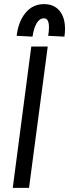

<svg xmlns="http://www.w3.org/2000/svg" viewBox="-20 -912 336 933"><path d="M132 -686H212L121 1H42ZM296 -771Q296 -754 293 -734L214 -738Q218 -759 218 -779Q218 -823 194 -823Q172 -823 158 -799Q144 -775 138 -734L61 -738Q69 -807 104 -849.5Q139 -892 194 -892Q242 -892 269 -860Q296 -828 296 -771Z"/></svg>

Font: Bellota
Style: Bold Italic
Weight: 700
Italic angle: -7.5°
Designer: Kemie Guaida
Foundry: Kemie Guaida
Version: Version 4.001